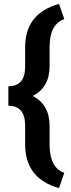

<svg xmlns="http://www.w3.org/2000/svg" viewBox="-20 -800 370 996"><path d="M286.1 175.8Q110.4 126.5 110.4 -51.3V-148.4Q110.4 -251.5 23.4 -251.5V-352.5Q108.4 -352.5 110.4 -449.7V-553.2Q110.4 -643.6 154.3 -699.2Q198.2 -754.9 286.1 -779.8L313.5 -701.2Q276.4 -687.5 257.3 -653.6Q238.3 -619.6 237.3 -559.6V-457Q237.3 -346.7 149.9 -302.2Q237.3 -257.3 237.3 -146.5V-43Q239.7 71.3 313.5 96.7Z"/></svg>

Font: Shabnam FD
Style: Bold
Weight: 700
Foundry: DejaVu fonts team - Redesigned by Saber Rastikerdar - Based on Vazir font
Version: Version 5.00;October 20, 2019;FontCreator 12.0.0.2547 64-bit